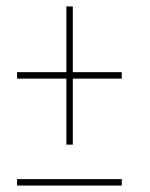

<svg xmlns="http://www.w3.org/2000/svg" viewBox="-20 -592 465 596"><path d="M186 -143H206V-348H358V-368H206V-572H186V-368H33V-348H186ZM33 -16H358V-36H33Z"/></svg>

Font: Noto Serif Display ExtraCondensed ExtraLight
Style: Italic
Weight: 200
Width: 2
Italic angle: -12°
Designer: Monotype Design Team
Foundry: Monotype Imaging Inc.
Version: Version 2.009